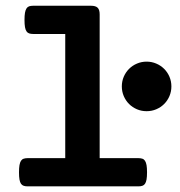

<svg xmlns="http://www.w3.org/2000/svg" viewBox="-20 -661 640 681"><path d="M211.4 -540.5H97.7Q89.4 -540.5 83.5 -542.5Q77.6 -544.4 74 -549.8Q70.3 -555.2 68.6 -564.9Q66.9 -574.7 66.9 -590.3Q66.9 -606 68.6 -615.7Q70.3 -625.5 74 -631.1Q77.6 -636.7 83.5 -638.7Q89.4 -640.6 97.7 -640.6H302.7Q319.3 -640.6 326.4 -633.5Q333.5 -626.5 333.5 -609.9V-100.1H470.7Q479 -100.1 484.9 -98.1Q490.7 -96.2 494.4 -90.6Q498 -85 499.8 -75.2Q501.5 -65.4 501.5 -49.8Q501.5 -34.2 499.8 -24.4Q498 -14.6 494.4 -9.3Q490.7 -3.9 484.9 -2Q479 0 470.7 0H78.1Q69.8 0 64 -2Q58.1 -3.9 54.4 -9.3Q50.8 -14.6 49.1 -24.4Q47.4 -34.2 47.4 -49.8Q47.4 -65.4 49.1 -75.2Q50.8 -85 54.4 -90.6Q58.1 -96.2 64 -98.1Q69.8 -100.1 78.1 -100.1H211.4ZM412.1 -354.5Q412.1 -372.6 418.9 -388.7Q425.8 -404.8 437.7 -416.7Q449.7 -428.7 465.8 -435.5Q481.9 -442.4 500 -442.4Q518.1 -442.4 534.2 -435.5Q550.3 -428.7 562.3 -416.7Q574.2 -404.8 581.1 -388.7Q587.9 -372.6 587.9 -354.5Q587.9 -336.4 581.1 -320.3Q574.2 -304.2 562.3 -292.2Q550.3 -280.3 534.2 -273.4Q518.1 -266.6 500 -266.6Q481.9 -266.6 465.8 -273.4Q449.7 -280.3 437.7 -292.2Q425.8 -304.2 418.9 -320.3Q412.1 -336.4 412.1 -354.5Z"/></svg>

Font: Courier Prime
Style: Bold
Weight: 700
Monospace: yes
Designer: Alan Dague-Greene
Foundry: Quote-Unquote Apps
Version: Version 1.202